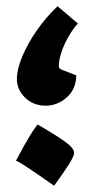

<svg xmlns="http://www.w3.org/2000/svg" viewBox="-20 -629 292 614"><path d="M126 -291Q87 -291 60.5 -316.5Q34 -342 34 -376Q34 -407 51 -448Q68 -489 97.5 -531.5Q127 -574 164 -609L229 -554Q212 -535 198 -510Q184 -485 176 -460.5Q168 -436 168 -417Q168 -410 177.5 -406Q187 -402 224 -388Q223 -343 193 -317Q163 -291 126 -291ZM153 -35Q99 -73 68 -93.5Q37 -114 31 -115Q47 -145 56.5 -162Q66 -179 75 -194Q84 -209 100 -231Q159 -197 188 -176Q217 -155 217 -140Q217 -130 201 -104.5Q185 -79 153 -35Z"/></svg>

Font: Noto Sans NKo Unjoined
Style: Bold
Weight: 700
Designer: Monotype Design Team
Foundry: Monotype Imaging Inc.
Version: Version 2.004